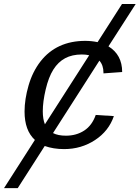

<svg xmlns="http://www.w3.org/2000/svg" viewBox="-55 -745 707 972"><path d="M376.5 -538.1Q408.2 -538.1 439 -531.7L562.5 -724.6H631.8L494.1 -510.3Q563.5 -467.8 563.5 -380.4L468.8 -373.5V-377Q468.8 -414.6 448.2 -438L213.4 -71.3Q238.8 -58.1 278.8 -58.1Q331.5 -58.1 371.3 -84Q411.1 -109.9 429.7 -163.1L521.5 -157.2Q495.6 -81.5 426 -35.9Q356.4 9.8 269.5 9.8Q215.3 9.8 171.4 -5.9L34.7 207.5H-34.7L121.6 -36.6Q69.3 -84.5 69.3 -180.2Q69.3 -242.2 89.6 -312.3Q109.9 -382.3 150.1 -434.1Q190.4 -485.8 247.3 -512Q304.2 -538.1 376.5 -538.1ZM161.6 -181.6Q161.6 -142.1 172.4 -115.7L396.5 -465.3Q379.9 -469.2 359.4 -469.2Q310.1 -469.2 274.7 -450.2Q239.3 -431.2 215.1 -392.8Q190.9 -354.5 176.3 -292.2Q161.6 -230 161.6 -181.6Z"/></svg>

Font: Cousine
Style: Italic
Weight: 400
Italic angle: -12°
Monospace: yes
Designer: Steve Matteson
Foundry: Monotype Imaging Inc.
Version: Version 1.21